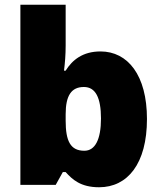

<svg xmlns="http://www.w3.org/2000/svg" viewBox="-20 -780 683 810"><path d="M257 -588V-760H66V0H215L245 -54H257C285 -23 320 10 398 10C518 10 600 -89 600 -278C600 -463 519 -563 404 -563C329 -563 285 -527 257 -482H250C254 -513 257 -549 257 -588ZM334 -413C383 -413 406 -368 406 -280C406 -191 381 -144 336 -144C277 -144 257 -185 257 -271V-298C257 -377 281 -413 334 -413Z"/></svg>

Font: Noto Sans Canadian Aboriginal Black
Style: Regular
Weight: 900
Designer: Monotype Design Team, Typotheque's Kevin King
Foundry: Monotype Imaging Inc.
Version: Version 2.004